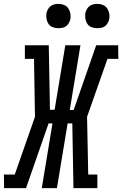

<svg xmlns="http://www.w3.org/2000/svg" viewBox="-60 -968 629 988"><path d="M74 0H-39L-40 -70H16L120 -367L115 -665H68V-735H191L197 -403H221L276 -735H354L299 -402H319L435 -735H548L549 -665H493L388 -367L394 -70H441V0H318L312 -333H288L233 0H155L210 -333H190ZM440 -823Q425 -823 411.5 -828Q398 -833 390 -844.5Q382 -856 379.5 -870.5Q377 -885 379 -900Q381 -910 386.5 -920Q392 -930 400.5 -936.5Q409 -943 419.5 -945.5Q430 -948 441 -948Q456 -948 469.5 -942.5Q483 -937 491 -925.5Q499 -914 502 -899.5Q505 -885 502 -870Q500 -860 494.5 -850Q489 -840 480.5 -833.5Q472 -827 461.5 -825Q451 -823 440 -823ZM240 -823Q225 -823 211.5 -828Q198 -833 190 -844.5Q182 -856 179.5 -870.5Q177 -885 179 -900Q181 -910 186.5 -920Q192 -930 200.5 -936.5Q209 -943 219.5 -945.5Q230 -948 241 -948Q256 -948 269.5 -942.5Q283 -937 291 -925.5Q299 -914 302 -899.5Q305 -885 302 -870Q300 -860 294.5 -850Q289 -840 280.5 -833.5Q272 -827 261.5 -825Q251 -823 240 -823Z"/></svg>

Font: Iosevka Curly Slab
Style: Italic
Weight: 400
Italic angle: -9°
Monospace: yes
Designer: Belleve Invis
Foundry: Belleve Invis
Version: Version 22.1.2; ttfautohint (v1.8.4)